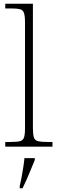

<svg xmlns="http://www.w3.org/2000/svg" viewBox="-20 -780 307 1021"><path d="M8 0V-25H35Q69 -25 85.5 -29Q102 -33 107.5 -48.5Q113 -64 113 -98V-659Q113 -695 107.5 -711Q102 -727 86.5 -731Q71 -735 43 -735H8V-760H155V-98Q155 -64 160.5 -48.5Q166 -33 183 -29Q200 -25 233 -25H259V0ZM85 208Q91 184 95.5 158.5Q100 133 104 108Q108 83 110 61H165V71Q156 92 145 119.5Q134 147 122 174Q110 201 100 221H85Z"/></svg>

Font: Noto Serif Bengali ExtraLight
Style: Regular
Weight: 250
Version: Version 2.003